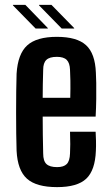

<svg xmlns="http://www.w3.org/2000/svg" viewBox="-20 -759 451 787"><path d="M267 -219H372Q373 -205 373.5 -182Q374 -159 373 -141Q370 -61 333.5 -26.5Q297 8 214 8Q129 8 90.5 -26.5Q52 -61 48 -141Q47 -170 46.5 -211.5Q46 -253 46 -298Q46 -343 46.5 -385Q47 -427 48 -457Q53 -538 91.5 -573Q130 -608 213 -608Q295 -608 332.5 -574Q370 -540 373 -461Q374 -448 374.5 -419Q375 -390 374.5 -353.5Q374 -317 372 -281H155Q155 -244 155.5 -207Q156 -170 157 -130Q157 -99 170.5 -86.5Q184 -74 214 -74Q241 -74 253.5 -86.5Q266 -99 267 -130Q269 -162 267 -219ZM213 -526Q183 -526 170 -513.5Q157 -501 157 -473Q156 -441 155.5 -413.5Q155 -386 155 -358H268Q269 -398 268.5 -429Q268 -460 267 -473Q266 -501 253.5 -513.5Q241 -526 213 -526ZM126 -642 33 -737V-739H84L176 -644V-642ZM140 -737V-739H191L284 -644V-642H233Z"/></svg>

Font: Big Shoulders Display
Style: Bold
Weight: 700
Designer: Patric King
Foundry: XO Type Co
Version: Version 1.000; ttfautohint (v1.8.2)